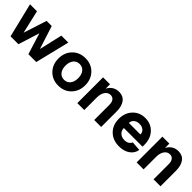

<svg xmlns="http://www.w3.org/2000/svg" viewBox="240 -1568 2635 2635"><g transform="rotate(45 1557.5 -250.0)"><path d="M148.9 0 26.9 -500H162.1L240.2 -162.1L349.1 -500H448.2L557.1 -162.1L634.8 -500H770L647.9 0H495.1L398.9 -310.1L301.8 0Z M1275.9 -58.8Q1202.6 16.1 1088.9 16.1Q975.1 16.1 901.6 -58.8Q828.1 -133.8 828.1 -250Q828.1 -366.2 901.6 -441.2Q975.1 -516.1 1088.9 -516.1Q1202.6 -516.1 1275.9 -441.2Q1349.1 -366.2 1349.1 -250Q1349.1 -133.8 1275.9 -58.8ZM999.3 -138.7Q1032.7 -97.2 1088.9 -97.2Q1145 -97.2 1178.5 -138.7Q1211.9 -180.2 1211.9 -250Q1211.9 -319.8 1178.5 -361.3Q1145 -402.8 1088.9 -402.8Q1032.7 -402.8 999.3 -361.3Q965.8 -319.8 965.8 -250Q965.8 -180.2 999.3 -138.7Z M1772.9 -293Q1772.9 -345.2 1751.5 -374Q1730 -402.8 1690.9 -402.8Q1640.6 -402.8 1610.1 -359.1Q1579.6 -315.4 1579.6 -243.2V0H1444.8V-500H1579.6V-415Q1603 -462.9 1645.3 -489.5Q1687.5 -516.1 1741.7 -516.1Q1821.3 -516.1 1864.5 -459.2Q1907.7 -402.3 1907.7 -298.8V0H1772.9Z M2269.5 16.1Q2148.4 16.1 2074 -57.4Q1999.5 -130.9 1999.5 -251Q1999.5 -367.2 2070.3 -441.7Q2141.1 -516.1 2250.5 -516.1Q2360.8 -516.1 2430.7 -441.4Q2500.5 -366.7 2500.5 -248V-210H2138.2Q2138.2 -159.7 2172.4 -128.4Q2206.5 -97.2 2261.2 -97.2Q2298.8 -97.2 2325.9 -113Q2353 -128.9 2364.3 -157.2L2500.5 -147Q2489.3 -73.2 2426.3 -28.6Q2363.3 16.1 2269.5 16.1ZM2361.3 -308.1Q2361.3 -350.6 2330.8 -376.7Q2300.3 -402.8 2250.5 -402.8Q2201.2 -402.8 2169.7 -376.5Q2138.2 -350.1 2138.2 -308.1Z M2924.3 -293Q2924.3 -345.2 2902.8 -374Q2881.3 -402.8 2842.3 -402.8Q2792 -402.8 2761.5 -359.1Q2731 -315.4 2731 -243.2V0H2596.2V-500H2731V-415Q2754.4 -462.9 2796.6 -489.5Q2838.9 -516.1 2893.1 -516.1Q2972.7 -516.1 3015.9 -459.2Q3059.1 -402.3 3059.1 -298.8V0H2924.3Z"/></g></svg>

Font: Uncut Sans
Style: Bold
Weight: 700
Designer: Kasper Nordkvist
Foundry: UNCUT.wtf
Version: Version 1.304;Glyphs 3.2 (3246)